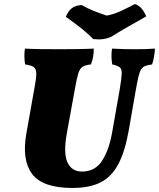

<svg xmlns="http://www.w3.org/2000/svg" viewBox="-20 -919 785 948"><path d="M337 9Q191 9 139 -59.5Q87 -128 110 -259L153 -501Q160 -540 159 -560Q158 -580 145.5 -588.5Q133 -597 104 -601Q101 -618 100.5 -638.5Q100 -659 103 -679Q140 -677 181.5 -676.5Q223 -676 271 -676Q310 -676 354.5 -676.5Q399 -677 443 -679Q443 -660 440 -640.5Q437 -621 429 -601Q402 -598 388 -589.5Q374 -581 366.5 -556.5Q359 -532 350 -481L311 -266Q292 -165 312.5 -118.5Q333 -72 385 -72Q450 -72 484.5 -126Q519 -180 534 -267L571 -477Q580 -530 581 -554Q582 -578 571.5 -586.5Q561 -595 534 -601Q531 -619 530.5 -638Q530 -657 533 -679Q565 -677 593.5 -676.5Q622 -676 641 -676Q673 -676 695.5 -676.5Q718 -677 745 -679Q744 -660 740.5 -639Q737 -618 731 -601Q710 -598 697.5 -593.5Q685 -589 677 -576.5Q669 -564 663 -538Q657 -512 649 -466L616 -277Q598 -174 565.5 -111Q533 -48 478.5 -19.5Q424 9 337 9ZM440 -726Q409 -758 374 -785Q339 -812 305 -836Q315 -862 333.5 -877.5Q352 -893 383 -894Q409 -879 441 -866Q473 -853 507 -842Q541 -848 579.5 -866Q618 -884 646 -899Q666 -893 680.5 -875Q695 -857 702 -838Q657 -813 611 -786.5Q565 -760 530 -738Q493 -720 440 -726Z"/></svg>

Font: Vollkorn Black
Style: Italic
Weight: 900
Italic angle: -11°
Designer: Friedrich Althausen
Foundry: Friedrich Althausen
Version: Version 5.000; ttfautohint (v1.8.3)